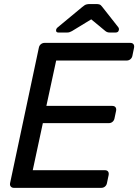

<svg xmlns="http://www.w3.org/2000/svg" viewBox="-20 -907 668 927"><path d="M47.4 0Q37.3 0 32 -6.4Q26.7 -12.7 28.7 -22.9L167.5 -676.3Q169.5 -687.3 177.4 -693.6Q185.3 -700 195.4 -700H608.5Q619.5 -700 624.4 -693.6Q629.2 -687.3 627.2 -676.3L619.2 -637.6Q617.2 -627.4 609.6 -621.1Q602.1 -614.7 591.1 -614.7H251.2L203.9 -395.7H521.7Q532.7 -395.7 537.6 -389.3Q542.5 -382.9 540.5 -371.9L532.8 -335.4Q530.8 -325.2 523.2 -318.8Q515.7 -312.4 504.7 -312.4H186.9L138.1 -85.3H485.9Q496.9 -85.3 501.7 -78.9Q506.5 -72.6 504.5 -61.6L496.4 -22.9Q494.4 -12.7 487 -6.4Q479.5 0 468.5 0ZM262.1 -750Q250.1 -750 250.7 -761.1Q251.1 -769.1 259.5 -775.7L376.4 -872.6Q389.2 -883.6 397 -885.5Q404.8 -887.5 412.5 -887.5H445Q453.6 -887.5 460.2 -885.5Q466.9 -883.6 474.7 -872.6L550.2 -776.6Q555.8 -769.9 553.8 -761.9Q551.6 -750 538.1 -750H510Q503.2 -750 498.2 -751.8Q493.2 -753.6 488.9 -757L420.5 -813.6L327.6 -757Q321.5 -753.8 316.4 -751.9Q311.3 -750 304.5 -750Z"/></svg>

Font: Rubik Light
Style: Italic
Weight: 300
Italic angle: -12°
Designer: Hubert and Fischer
Foundry: Hubert and Fischer
Version: Version 2.300;gftools[0.9.30]